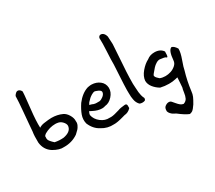

<svg xmlns="http://www.w3.org/2000/svg" viewBox="-202 -1240 2276 2030"><g transform="rotate(-30 936.0 -225.0)"><path d="M267 12Q212 17 140 -25Q65 -72 55 -165Q53 -249 61 -295L68 -380Q70 -408 81 -527.5Q92 -647 93 -709Q95 -715 98.5 -720.5Q102 -726 109 -732.5Q116 -739 118 -741Q128 -749 138 -749Q166 -749 182 -716Q181 -678 173 -610Q165 -542 163 -513Q147 -372 151 -291Q176 -308 211 -313Q274 -322 304 -322Q376 -322 434 -295Q468 -279 491.5 -238.5Q515 -198 512 -163Q516 -138 504 -113.5Q492 -89 479.5 -76Q467 -63 441 -39Q364 14 267 12ZM314 -76Q401 -93 414 -149Q422 -176 399.5 -204.5Q377 -233 348 -241Q326 -246 309 -246Q238 -246 174 -209Q159 -198 154 -190.5Q149 -183 152 -170Q149 -165 151.5 -157Q154 -149 154 -144.5Q154 -140 160 -132Q166 -124 168.5 -120.5Q171 -117 178 -109.5Q185 -102 188 -99Q191 -96 197.5 -90Q204 -84 206 -82Q260 -71 314 -76Z M595 -87Q582 -140 600.5 -191.5Q619 -243 658 -302Q721 -384 798 -409L814 -412Q837 -416 850 -415Q906 -413 947 -381Q988 -349 991 -294Q992 -241 951 -196Q910 -151 861 -147Q843 -140 822 -140Q771 -140 716 -169L686 -184Q673 -158 673 -144Q684 -88 733.5 -49.5Q783 -11 840 -15Q874 -11 931 -29L960 -37Q990 -49 1043 -53Q1067 -56 1070 -34V0Q1036 37 989 40L964 47Q883 70 845 68Q765 73 698 31Q629 -5 595 -87ZM720 -240Q744 -232 749 -232Q757 -228 765 -225Q773 -222 783.5 -221Q794 -220 799 -220Q804 -220 818.5 -220Q833 -220 835 -220Q857 -224 880.5 -242.5Q904 -261 908 -281Q917 -312 861 -330L843 -336Q823 -336 800.5 -322Q778 -308 768 -298.5Q758 -289 735 -265L724 -247Z M1222 20Q1199 20 1186 12Q1172 -3 1163.5 -20Q1155 -37 1151 -60Q1147 -83 1146 -95.5Q1145 -108 1144.5 -139Q1144 -170 1144 -177Q1145 -236 1151 -336.5Q1157 -437 1159 -480Q1158 -531 1164 -634.5Q1170 -738 1167 -799Q1175 -825 1197 -825Q1225 -825 1243 -793Q1243 -791 1247 -783Q1251 -775 1252 -769L1256 -697Q1257 -686 1257 -673Q1254 -611 1247 -518Q1240 -425 1236 -350Q1232 -275 1232 -202Q1233 -184 1235 -149Q1237 -114 1238.5 -97.5Q1240 -81 1245.5 -57Q1251 -33 1262 -13Q1263 1 1255 12Q1242 20 1222 20Z M1594 375Q1544 355 1473 299Q1451 288 1439.5 281Q1428 274 1415 260Q1402 246 1397 229Q1395 187 1416 172Q1439 154 1462 154Q1480 154 1492 166Q1497 171 1518 196.5Q1539 222 1555 234Q1571 246 1590 249Q1593 249 1594 248Q1624 237 1636.5 211.5Q1649 186 1654 147Q1659 108 1665 93Q1667 74 1669.5 33Q1672 -8 1673 -27Q1616 -12 1562 -12Q1513 -12 1461 -24Q1420 -48 1390.5 -84.5Q1361 -121 1360 -164Q1364 -218 1408.5 -270.5Q1453 -323 1501 -347Q1538 -378 1593 -378Q1664 -378 1697 -329Q1697 -324 1696 -312Q1696 -264 1685 -264Q1680 -264 1672 -272Q1660 -279 1607 -285Q1585 -286 1561 -271Q1537 -256 1521 -238.5Q1505 -221 1482 -193Q1477 -186 1474 -183Q1469 -178 1467 -172Q1465 -166 1467 -160Q1469 -154 1471.5 -149Q1474 -144 1479.5 -138.5Q1485 -133 1488.5 -129.5Q1492 -126 1498 -120.5Q1504 -115 1506 -113Q1536 -101 1572 -101Q1604 -101 1637.5 -111.5Q1671 -122 1698 -146Q1725 -170 1727 -202Q1736 -321 1778 -335H1781Q1808 -327 1833 -288L1836 -283L1835 -284Q1837 -240 1808.5 -161.5Q1780 -83 1775 -51Q1743 55 1728 175Q1725 208 1713.5 234.5Q1702 261 1676 305Q1646 350 1627 363Q1612 372 1594 375Z"/></g></svg>

Font: Excalifont
Style: Regular
Weight: 400
Designer: Your Own Font Foundry (Virgil); Ján Filípek / DizajnDesign (Excalifont, modifications)
Foundry: Your Own Font Foundry (Virgil); Ján Filípek / DizajnDesign (Excalifont, modifications)
Version: Version 1.000;Glyphs 3.2 (3227)